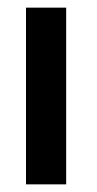

<svg xmlns="http://www.w3.org/2000/svg" viewBox="-20 -492 254 502"><path d="M153 -10V-472H48V-10Z"/></svg>

Font: Bluebird
Style: LiNrw
Weight: 300
Designer: Jasper
Foundry: Cannot Into Space Fonts
Version: Version 0.98